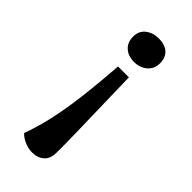

<svg xmlns="http://www.w3.org/2000/svg" viewBox="-235 -569 824 824"><g transform="rotate(45 177.5 -156.5)"><path d="M228 21Q229 53 229 82Q229 111 229 136Q229 172 208 190.5Q187 209 154 209Q132 209 109 199.5Q86 190 71 174Q91 120 106.5 54Q122 -12 133.5 -101Q145 -190 154 -313H220ZM272 -450Q272 -416 248 -395.5Q224 -375 188 -375Q153 -375 131 -395Q109 -415 109 -449Q109 -484 133.5 -503Q158 -522 193 -522Q230 -522 251 -503.5Q272 -485 272 -450Z"/></g></svg>

Font: Literata 7pt SemiBold
Style: Italic
Weight: 600
Italic angle: -2°
Designer: Latin by Veronika Burian and Jose Scaglione. Greek by Irene Vlachou. Cyrillic by Vera Evstafieva
Foundry: TypeTogether
Version: Version 3.002